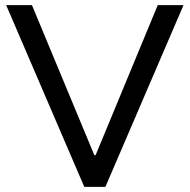

<svg xmlns="http://www.w3.org/2000/svg" viewBox="-20 -725 736 745"><path d="M307 0 4 -705H104L346 -123H351L592 -705H692L389 0Z"/></svg>

Font: Nunito Sans 6pt
Style: Regular
Weight: 400
Version: Version 3.101;gftools[0.9.27]